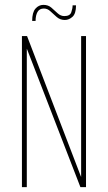

<svg xmlns="http://www.w3.org/2000/svg" viewBox="-20 -768 443 788"><path d="M70 0V-620H91L310 -49L312 -44L313 -42V-620H333V0H310L93 -561L90 -568V0ZM112 -682Q112 -717 125.5 -732.5Q139 -748 158 -748Q178 -748 191 -736.5Q204 -725 216.5 -713.5Q229 -702 244 -702Q267 -702 272.5 -717.5Q278 -733 278 -746H292Q292 -712 277.5 -699Q263 -686 246 -686Q227 -686 213 -698Q199 -710 187 -721.5Q175 -733 160 -733Q142 -733 134 -719Q126 -705 126 -682Z"/></svg>

Font: Smooch Sans Thin Thin
Style: Regular
Weight: 250
Version: Version 1.010